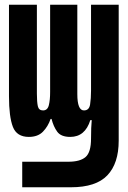

<svg xmlns="http://www.w3.org/2000/svg" viewBox="-20 -569 540 812"><path d="M74 223H280Q386 223 434 172.5Q482 122 482 26V-549H365V-186Q365 -152 361 -127Q357 -102 335 -102Q307 -102 307 -171V-549H192V-180Q192 -146 186.5 -124Q181 -102 162 -102Q144 -102 140 -120Q136 -138 136 -173V-549H18V-162Q18 -75 34.5 -32.5Q51 10 102 10Q140 10 161.5 -12Q183 -34 194 -66H198Q206 -34 222 -12Q238 10 277 10Q340 10 362 -61H368Q365 -32 365 17Q365 75 342 95Q319 115 269 115H74Z"/></svg>

Font: Noto Sans Mono Condensed Extra
Style: Regular
Weight: 800
Width: 3
Designer: Monotype Design Team
Foundry: Monotype Imaging Inc.
Version: Version 1.900